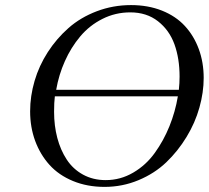

<svg xmlns="http://www.w3.org/2000/svg" viewBox="-20 -731 825 759"><path d="M99.1 -291Q99.1 -351.1 116.7 -411.1Q134.3 -471.2 168.9 -524.9Q203.6 -578.6 251 -620.4Q298.3 -662.1 362.5 -686.5Q426.8 -710.9 498 -710.9Q565.4 -710.9 620.4 -689Q675.3 -667 710.9 -628.2Q746.6 -589.4 765.9 -536.9Q785.2 -484.4 785.2 -422.9Q785.2 -365.7 768.3 -305.7Q751.5 -245.6 717.5 -189.7Q683.6 -133.8 637.5 -89.6Q591.3 -45.4 527.6 -18.8Q463.9 7.8 393.1 7.8Q324.7 7.8 268.6 -15.4Q212.4 -38.6 175.8 -79.1Q139.2 -119.6 119.1 -173.8Q99.1 -228 99.1 -291ZM193.8 -289.1Q193.8 -233.9 206.5 -185.8Q219.2 -137.7 243.9 -100.1Q268.6 -62.5 308.1 -40.8Q347.7 -19 397.9 -19Q456.1 -19 506.6 -48.6Q557.1 -78.1 592 -126.7Q627 -175.3 649.9 -232.2Q672.9 -289.1 683.1 -350.1H196.8Q193.8 -326.2 193.8 -289.1ZM202.1 -376H687Q689.9 -401.9 689.9 -428.2Q689.9 -499.5 669.7 -555.7Q649.4 -611.8 604.5 -647Q559.6 -682.1 495.1 -682.1Q436 -682.1 384.8 -656.2Q333.5 -630.4 297.1 -586.9Q260.7 -543.5 236.6 -489.5Q212.4 -435.5 202.1 -376Z"/></svg>

Font: Dehuti
Style: Bold-Italic
Weight: 700
Version: Version 1.2